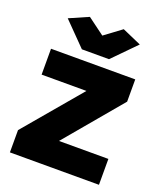

<svg xmlns="http://www.w3.org/2000/svg" viewBox="-136 -818 765 906"><g transform="rotate(20 247.0 -365.0)"><path d="M158.2 -730 243.2 -667 328.1 -730 423.8 -688 311 -573.2H174.8L62 -688ZM22 -111.8 262.2 -396H37.1V-525.9H460V-414.1L221.2 -129.9H469.2V0H22Z"/></g></svg>

Font: Rawline Black
Style: Regular
Weight: 900
Designer: Matt McInerney, Pablo Impallari, Rodrigo Fuenzalida
Foundry: Matt McInerney, Pablo Impallari, Rodrigo Fuenzalida
Version: Version 4.020;PS 004.020;hotconv 1.0.88;makeotf.lib2.5.64775